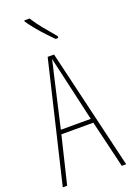

<svg xmlns="http://www.w3.org/2000/svg" viewBox="-177 -1104 730 1073"><g transform="rotate(-20 188.5 -568.0)"><path d="M351 -93 284 -374H94L26 -93H0L170 -807H208L377 -93ZM208 -705Q202 -730 198 -748Q194 -766 189 -788Q185 -766 180.5 -748.5Q176 -731 170 -705L100 -399H278ZM148 -1043Q174 -1002 203.5 -967Q233 -932 262 -897V-886H246Q227 -905 203 -930.5Q179 -956 156.5 -983.5Q134 -1011 117 -1036V-1043Z"/></g></svg>

Font: Noto Sans Kannada UI ExtraCondensed Thin
Style: Regular
Weight: 100
Width: 2
Designer: Jelle Bosma - Monotype Design Team
Foundry: Monotype Imaging Inc.
Version: Version 2.005; ttfautohint (v1.8.4.7-5d5b)